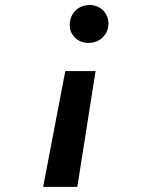

<svg xmlns="http://www.w3.org/2000/svg" viewBox="-20 -559 627 765"><path d="M240.2 -275.9H360.8L288.1 185.5H151.9ZM412.1 -465.3Q412.1 -448.7 406 -434.6Q399.9 -420.4 389.4 -410.2Q378.9 -399.9 364.7 -394Q350.6 -388.2 334.5 -388.2Q318.4 -387.7 304.4 -392.8Q290.5 -397.9 280.3 -407.5Q270 -417 263.9 -430.2Q257.8 -443.4 257.8 -459.5Q257.8 -476.1 263.4 -490.5Q269 -504.9 279.5 -515.6Q290 -526.4 304.2 -532.5Q318.4 -538.6 335.4 -539.1Q351.6 -539.6 365.5 -533.9Q379.4 -528.3 389.6 -518.6Q399.9 -508.8 406 -495.1Q412.1 -481.4 412.1 -465.3Z"/></svg>

Font: TypoPRO Roboto Mono
Style: Bold Italic
Weight: 700
Designer: Google
Version: Version 2.000986; 2015; ttfautohint (v1.3)